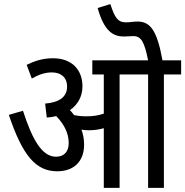

<svg xmlns="http://www.w3.org/2000/svg" viewBox="-20 -916 903 936"><path d="M390 -211C390 -239 385 -263 377 -284C389 -282 401 -281 411 -281C438 -281 462 -284 486 -291V0H563V-553H702V0H779V-553H863V-622H772C745 -773 710 -811 650 -811C629 -811 613 -807 595 -807C554 -807 540 -829 518 -896L456 -877C488 -762 533 -738 584 -738C600 -738 616 -740 630 -740C668 -740 684 -712 702 -622H430V-553H486V-362C459 -353 435 -349 401 -349C379 -349 360 -351 341 -355C335 -363 328 -372 321 -379C358 -405 382 -444 382 -495C382 -575 331 -632 239 -632C186 -632 148 -618 110 -600L135 -533C168 -552 199 -563 233 -563C277 -563 307 -539 307 -494C307 -446 273 -417 200 -411L208 -343C224 -344 239 -346 254 -350C288 -315 315 -271 315 -219C315 -174 290 -152 253 -152C184 -152 137 -237 92 -376L23 -356C90 -158 154 -81 259 -81C337 -81 390 -126 390 -211Z"/></svg>

Font: Noto Sans Devanagari UI Condensed
Style: Regular
Weight: 400
Width: 3
Designer: Jelle Bosma - Monotype Design Team
Foundry: Monotype Imaging Inc.
Version: Version 2.003